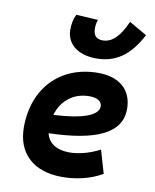

<svg xmlns="http://www.w3.org/2000/svg" viewBox="-89 -871 764 948"><g transform="rotate(10 293.0 -397.0)"><path d="M301.8 -115.7C237.8 -115.7 195.8 -143.6 185.1 -191.4C420.9 -197.8 545.9 -253.4 545.9 -376C545.9 -471.2 482.4 -527.3 375.5 -527.3C186 -527.3 59.6 -396.5 59.6 -199.7C59.6 -67.9 144.5 9.8 287.6 9.8C352.1 9.8 425.8 -4.4 487.8 -41L454.1 -156.7C404.8 -130.9 348.6 -115.7 301.8 -115.7ZM352.1 -595.7C449.2 -595.7 519 -644.5 574.7 -751.5L485.8 -802.7C451.7 -724.6 414.1 -689 367.7 -689C331.1 -689 320.3 -711.9 320.3 -741.7C320.3 -752 321.3 -766.1 327.6 -784.7L218.3 -791C206.1 -766.6 201.7 -741.2 201.7 -713.9C201.7 -644 257.8 -595.7 352.1 -595.7ZM192.4 -284.7C214.4 -359.4 273.4 -406.2 352.1 -406.2C392.6 -406.2 415.5 -391.1 415.5 -365.7C415.5 -320.3 333.5 -291 192.4 -284.7Z"/></g></svg>

Font: Cascadia Mono NF
Style: Bold Italic
Weight: 700
Italic angle: -10°
Monospace: yes
Designer: Aaron Bell
Foundry: Saja Typeworks
Version: Version 2404.023